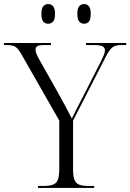

<svg xmlns="http://www.w3.org/2000/svg" viewBox="-28 -926 642 946"><path d="M159 0V-10H194Q233 -10 248.5 -26.5Q264 -43 264 -89V-332L79 -656Q62 -686 48.5 -695Q35 -704 7 -704H-8V-714H223V-704H189Q165 -704 156 -698.5Q147 -693 147 -682Q147 -672 152.5 -659Q158 -646 168 -628L254 -476Q274 -440 293 -405Q312 -370 326 -342Q337 -364 349.5 -389.5Q362 -415 381 -450L466 -617Q476 -637 482.5 -652Q489 -667 489 -678Q489 -691 477.5 -697.5Q466 -704 436 -704H396V-714H594V-704H568Q540 -704 525 -692Q510 -680 491 -642L332 -332V-89Q332 -43 347 -26.5Q362 -10 402 -10H436V0ZM386 -809Q372 -809 362.5 -819.5Q353 -830 353 -858Q353 -885 362.5 -895.5Q372 -906 386 -906Q401 -906 410 -895.5Q419 -885 419 -858Q419 -830 410 -819.5Q401 -809 386 -809ZM209 -809Q195 -809 185.5 -819.5Q176 -830 176 -858Q176 -885 185.5 -895.5Q195 -906 209 -906Q224 -906 233.5 -895.5Q243 -885 243 -858Q243 -830 233.5 -819.5Q224 -809 209 -809Z"/></svg>

Font: Noto Serif Display Light
Style: Regular
Weight: 300
Designer: Monotype Design Team
Foundry: Monotype Imaging Inc.
Version: Version 2.009